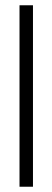

<svg xmlns="http://www.w3.org/2000/svg" viewBox="-20 -708 198 728"><path d="M54 0V-688H105V0Z"/></svg>

Font: Saira Ultra Condensed Light
Style: Regular
Weight: 300
Width: 1
Designer: Hector Gatti with collaboration of the Omnibus-Type team
Foundry: Omnibus-Type
Version: Version 1.001; ttfautohint (v1.8)